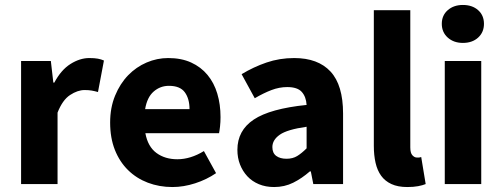

<svg xmlns="http://www.w3.org/2000/svg" viewBox="-20 -742 2024 774"><path d="M65 0V-496H185L195 -409H199Q226 -460 264 -484Q302 -508 340 -508Q361 -508 374.5 -505.5Q388 -503 399 -498L375 -371Q361 -375 349 -377Q337 -379 321 -379Q293 -379 262.5 -359Q232 -339 212 -288V0Z M675 12Q622 12 576 -5.5Q530 -23 496 -56.5Q462 -90 443 -138Q424 -186 424 -248Q424 -308 444 -356.5Q464 -405 496.5 -438.5Q529 -472 571 -490Q613 -508 658 -508Q711 -508 750.5 -490Q790 -472 816.5 -440Q843 -408 856 -364.5Q869 -321 869 -270Q869 -250 867 -232Q865 -214 863 -205H566Q576 -151 610.5 -125.5Q645 -100 695 -100Q748 -100 802 -133L851 -44Q813 -18 766.5 -3Q720 12 675 12ZM565 -302H744Q744 -344 725 -370Q706 -396 661 -396Q626 -396 599.5 -373Q573 -350 565 -302Z M1085 12Q1051 12 1023.5 0.5Q996 -11 977 -31.5Q958 -52 947.5 -79Q937 -106 937 -138Q937 -216 1003 -260Q1069 -304 1216 -319Q1214 -352 1196.5 -371.5Q1179 -391 1138 -391Q1106 -391 1074.5 -379Q1043 -367 1007 -346L954 -443Q1002 -472 1054.5 -490Q1107 -508 1166 -508Q1262 -508 1312.5 -453.5Q1363 -399 1363 -284V0H1243L1233 -51H1229Q1197 -23 1162 -5.5Q1127 12 1085 12ZM1135 -102Q1160 -102 1178 -113Q1196 -124 1216 -144V-231Q1138 -220 1108 -199Q1078 -178 1078 -149Q1078 -125 1093.5 -113.5Q1109 -102 1135 -102Z M1622 12Q1584 12 1558 0Q1532 -12 1516.5 -33.5Q1501 -55 1494 -85.5Q1487 -116 1487 -154V-701H1634V-148Q1634 -125 1642.5 -116Q1651 -107 1660 -107Q1665 -107 1668.5 -107Q1672 -107 1678 -109L1696 0Q1684 5 1665.5 8.5Q1647 12 1622 12Z M1773 0V-496H1920V0ZM1846 -569Q1809 -569 1785 -590.5Q1761 -612 1761 -646Q1761 -680 1785 -701Q1809 -722 1846 -722Q1884 -722 1907.5 -701Q1931 -680 1931 -646Q1931 -612 1907.5 -590.5Q1884 -569 1846 -569Z"/></svg>

Font: hySource Sans Pro
Style: Bold
Weight: 700
Designer: Paul D. Hunt
Foundry: Adobe Systems Incorporated
Version: Version 2.021;PS 2.000;hotconv 1.0.86;makeotf.lib2.5.63406